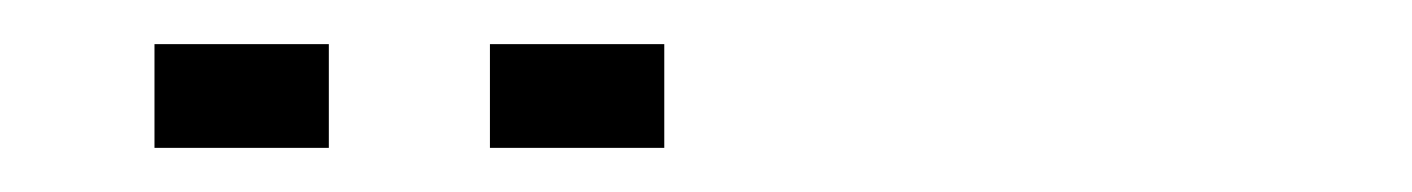

<svg xmlns="http://www.w3.org/2000/svg" viewBox="-20 -727 640 87"><path d="M50 -707H129V-660H50ZM202 -660V-707H281V-660Z"/></svg>

Font: Turret Road
Style: Regular
Weight: 400
Designer: Noponies
Foundry: Noponies
Version: Version 1.001; ttfautohint (v1.8)